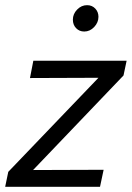

<svg xmlns="http://www.w3.org/2000/svg" viewBox="-34 -723 510 743"><path d="M0 0ZM-14 0 -2 -58 347 -422 82 -421 95 -488H456L444 -431L94 -65L367 -66L353 0ZM292 -601Q273 -601 260.5 -614Q248 -627 248 -647Q248 -669 264.5 -686Q281 -703 303 -703Q322 -703 334.5 -690Q347 -677 347 -658Q347 -636 330.5 -618.5Q314 -601 292 -601Z"/></svg>

Font: Red Hat Text
Style: Italic
Weight: 400
Italic angle: -12°
Designer: Pentagram / MCKL
Foundry: Pentagram / MCKL
Version: Version 1.005; Red Hat Text Italic